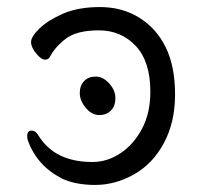

<svg xmlns="http://www.w3.org/2000/svg" viewBox="-20 -506 570 544"><path d="M307 -228Q307 -206 294.5 -193Q282 -180 261 -180Q240 -180 223 -200.5Q206 -221 206 -242Q206 -263 218 -276Q230 -289 251 -289Q272 -289 289.5 -269.5Q307 -250 307 -228ZM156 0Q85 -36 59 -108Q57 -114 57 -120Q57 -136 69 -136Q81 -136 89 -122Q135 -47 242 -47Q284 -47 321.5 -72Q359 -97 382.5 -141.5Q406 -186 406 -246Q406 -332 364.5 -376Q323 -420 260 -420Q197 -420 166 -396Q135 -372 121 -344Q117 -337 107 -337Q97 -337 82.5 -354.5Q68 -372 68 -387Q68 -402 91.5 -425Q115 -448 158 -467Q201 -486 263.5 -486Q326 -486 374.5 -456Q423 -426 449.5 -372Q476 -318 476 -238.5Q476 -159 444 -100Q412 -41 359 -11.5Q306 18 250 18Q194 18 156 0Z"/></svg>

Font: LXGW WenKai Lite
Style: Regular
Weight: 400
Designer: LXGW / Fontworks Inc.
Foundry: LXGW / Fontworks Inc.
Version: Version 1.511; March 25, 2025